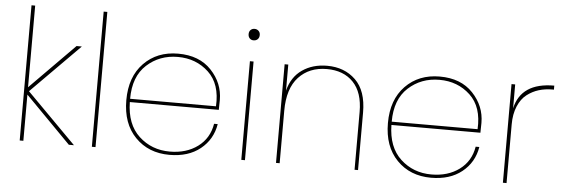

<svg xmlns="http://www.w3.org/2000/svg" viewBox="-49 -890 3080 1047"><g transform="rotate(5 1491.5 -366.5)"><path d="M85 0V-740H105V-293L349 -540H378L112 -272L382 0H354L105 -253V0Z M480 0V-740H500V0Z M665 -279H1135Q1142 -401 1073.5 -465Q1005 -529 905 -529Q805 -529 735 -465Q665 -401 665 -279ZM1153 -183Q1139 -98 1073.5 -45.5Q1008 7 905 7Q790 7 717.5 -67.5Q645 -142 645 -270Q645 -398 717.5 -472.5Q790 -547 905 -547Q1021 -547 1087 -477Q1153 -407 1153 -315Q1153 -279 1152 -261H665Q667 -139 736.5 -75Q806 -11 905 -11Q996 -11 1058 -57Q1120 -103 1133 -183Z M1298 0V-540H1318V0ZM1278 -687Q1278 -701 1286.5 -709.5Q1295 -718 1308 -718Q1321 -718 1330 -709.5Q1339 -701 1339 -687Q1339 -672 1330 -663.5Q1321 -655 1308 -655Q1295 -655 1286.5 -663.5Q1278 -672 1278 -687Z M1918 0V-317Q1918 -423 1865 -478.5Q1812 -534 1720 -534Q1624 -534 1566 -471.5Q1508 -409 1508 -287V0H1488V-540H1508V-397Q1527 -473 1584 -512.5Q1641 -552 1720 -552Q1815 -552 1876 -493Q1937 -434 1937 -315V0Z M2097 -279H2567Q2574 -401 2505.5 -465Q2437 -529 2337 -529Q2237 -529 2167 -465Q2097 -401 2097 -279ZM2585 -183Q2571 -98 2505.5 -45.5Q2440 7 2337 7Q2222 7 2149.5 -67.5Q2077 -142 2077 -270Q2077 -398 2149.5 -472.5Q2222 -547 2337 -547Q2453 -547 2519 -477Q2585 -407 2585 -315Q2585 -279 2584 -261H2097Q2099 -139 2168.5 -75Q2238 -11 2337 -11Q2428 -11 2490 -57Q2552 -103 2565 -183Z M2750 -321V0H2730V-540H2750V-409Q2782 -552 2963 -552V-530H2954Q2915 -530 2880.5 -519.5Q2846 -509 2816 -486Q2786 -463 2768 -420.5Q2750 -378 2750 -321Z"/></g></svg>

Font: SVN-Poppins Thin
Style: Regular
Weight: 100
Designer: Ninad Kale (Devanagari), Jonny Pinhorn (Latin)
Foundry: Indian Type Foundry
Version: Version 3.002 2017